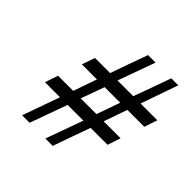

<svg xmlns="http://www.w3.org/2000/svg" viewBox="-153 -717 834 834"><g transform="rotate(45 263.5 -300.0)"><path d="M224.1 -246.1H320.8L358.9 -354H263.2Q257.3 -338.4 243.7 -299.8Q230 -261.2 224.1 -246.1ZM506.8 -354H402.8L365.2 -246.1H469.2L449.2 -186H345.2Q334 -156.2 309.8 -87.2Q285.6 -18.1 284.2 -14.2H238.8L300.8 -186H204.1Q194.3 -159.7 172.4 -98.1Q150.4 -36.6 142.1 -14.2H96.2L157.2 -186H64.9L85 -246.1H178.2Q183.6 -261.7 196.8 -300Q210 -338.4 215.8 -354H123L144 -414.1H236.8Q245.1 -438 267.1 -500Q289.1 -562 297.9 -585.9H344.2L282.2 -414.1H378.9Q388.2 -438 410.2 -500Q432.1 -562 440.9 -585.9H483.9L423.8 -414.1H526.9Z"/></g></svg>

Font: Common Serif SemiBold
Style: Italic
Weight: 600
Italic angle: -12°
Designer: Philipp H. Poll, Khaled Hosny
Foundry: Stefan Peev, Context Ltd.
Version: Version 1.026